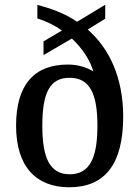

<svg xmlns="http://www.w3.org/2000/svg" viewBox="-20 -782 590 812"><path d="M273 10C423 10 501 -87 501 -289C501 -454 442 -578 351 -657L425 -703V-762L306 -690C253 -726 194 -747 138 -761V-704C174 -693 211 -675 242 -653L164 -607V-549L284 -619C329 -577 361 -527 375 -480C347 -497 310 -509 267 -509C125 -509 48 -424 48 -250C48 -77 133 10 273 10ZM275 -45C190 -45 159 -115 159 -250C159 -387 189 -453 274 -453C360 -453 392 -386 392 -250C392 -115 360 -45 275 -45Z"/></svg>

Font: Noto Serif Bengali SemiCondensed
Style: Regular
Weight: 400
Width: 4
Designer: Juan Bruce, Universal Thirst, Indian Type Foundry and the Monotype Design Team.
Foundry: Monotype Imaging Inc.
Version: Version 2.003